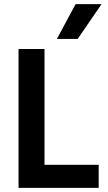

<svg xmlns="http://www.w3.org/2000/svg" viewBox="-20 -912 524 932"><path d="M459 0H70V-674H196V-112H459ZM357 -723H256L347 -892H473Z"/></svg>

Font: Hind Siliguri SemiBold
Style: Regular
Weight: 600
Designer: Jyotish Sonowal
Foundry: Indian Type Foundry
Version: Version 1.001;PS 1.0;hotconv 1.0.86;makeotf.lib2.5.63406; tt